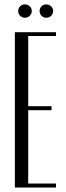

<svg xmlns="http://www.w3.org/2000/svg" viewBox="-20 -844 296 864"><path d="M62 -794.9Q62 -807.1 70.8 -815.7Q79.6 -824.2 91.8 -824.2Q104.5 -824.2 113.8 -815.7Q123 -807.1 123 -794.9Q123 -781.7 114 -772.9Q105 -764.2 91.8 -764.2Q79.6 -764.2 70.8 -772.9Q62 -781.7 62 -794.9ZM158.2 -794.9Q158.2 -807.1 167 -815.7Q175.8 -824.2 188 -824.2Q200.7 -824.2 210 -815.7Q219.2 -807.1 219.2 -794.9Q219.2 -781.7 210.2 -772.9Q201.2 -764.2 188 -764.2Q175.8 -764.2 167 -772.9Q158.2 -781.7 158.2 -794.9ZM46.9 -699.2H231.9V-682.1H106.9V-366.2H211.9V-348.1H106.9V-18.1H231.9V0H46.9Z"/></svg>

Font: Moniqa Narrow Heading
Style: Regular
Weight: 400
Width: 4
Designer: Rajesh Rajput
Foundry: Rajesh Rajput
Version: Version 1.000